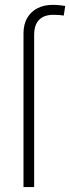

<svg xmlns="http://www.w3.org/2000/svg" viewBox="-20 -762 286 782"><path d="M75.7 0V-625.5Q75.7 -662.6 90.6 -688.5Q105.5 -714.4 132.3 -728.3Q159.2 -742.2 194.3 -742.2Q210.4 -742.2 223.6 -740.7Q236.8 -739.3 245.6 -737.8L239.7 -698.7Q231.9 -700.2 220.7 -700.9Q209.5 -701.7 197.8 -701.7Q159.2 -701.7 139.2 -681.2Q119.1 -660.6 119.1 -620.1V0Z"/></svg>

Font: Inter 24pt ExtraLight
Style: Regular
Weight: 250
Designer: Rasmus Andersson
Foundry: rsms
Version: Version 4.001;git-66647c0bb